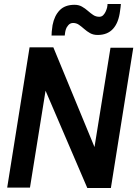

<svg xmlns="http://www.w3.org/2000/svg" viewBox="-20 -939 687 961"><path d="M16 0 128 -702H247L453 -203L533 -700H647L535 2H417L208 -485L130 0ZM238 -761Q238 -770 239 -781Q240 -792 243 -813Q252 -860 278.5 -887.5Q305 -915 353 -915Q374 -915 390 -906Q406 -897 419.5 -885Q433 -873 446.5 -864Q460 -855 477 -855Q489 -855 497 -863.5Q505 -872 509.5 -882.5Q514 -893 516 -901Q518 -910 518 -913.5Q518 -917 518 -919H585Q584 -910 583.5 -903Q583 -896 581 -885Q574 -826 546 -795Q518 -764 469 -764Q447 -764 431 -773Q415 -782 401.5 -794Q388 -806 375 -815Q362 -824 346 -824Q331 -824 321.5 -812.5Q312 -801 310 -793Q307 -784 306 -776.5Q305 -769 304 -761Z"/></svg>

Font: Georama ExtraCondensed Thin SemiBold
Style: Italic
Weight: 600
Italic angle: -9°
Version: Version 1.001